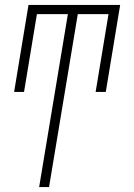

<svg xmlns="http://www.w3.org/2000/svg" viewBox="-20 -540 540 775"><path d="M138 215 254 -483H129L77 -169H37L95 -520H465L407 -169H366L418 -483H294L178 215Z"/></svg>

Font: Iosevka SS04 Extralight
Style: Italic
Weight: 200
Italic angle: -9°
Monospace: yes
Designer: Belleve Invis
Foundry: Belleve Invis
Version: Version 19.0.0; ttfautohint (v1.8.4)